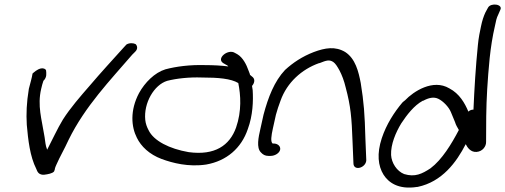

<svg xmlns="http://www.w3.org/2000/svg" viewBox="-20 -761 2281 867"><path d="M110 -359V-358C100 -298 98 -247 101 -197C107 -130 115 -55 144 2C148 9 151 36 193 26C210 23 227 17 226 7L227 6C227 4 228 -3 234 -16C251 -55 269 -84 290 -130C364 -281 479 -400 577 -514L590 -527C604 -540 600 -555 592 -562C582 -567 564 -568 551 -560L539 -547C494 -497 435 -433 385 -374C344 -327 297 -273 264 -221C239 -180 215 -127 193 -85L188 -100C184 -116 183 -136 179 -155C169 -220 148 -284 166 -360C169 -373 172 -385 176 -396L177 -397L176 -396C193 -412 189 -431 188 -443C186 -450 176 -454 165 -452C147 -448 133 -434 127 -429C124 -409 116 -383 110 -359Z M598 -139C617 -100 654 -64 710 -43C759 -25 831 -6 911 -18C1003 -34 1070 -92 1099 -178C1122 -240 1124 -306 1121 -354L1118 -373C1128 -384 1133 -401 1122 -412L1109 -423C1108 -430 1104 -436 1102 -443C1093 -469 1077 -501 1052 -516L1041 -522C1010 -542 955 -497 988 -476L1002 -468C1006 -467 1007 -465 1011 -461C980 -465 944 -467 906 -467C838 -469 776 -461 727 -448C678 -433 634 -388 608 -341C566 -262 573 -188 598 -139ZM735 -396C778 -407 835 -413 891 -411C966 -411 1023 -406 1056 -386C1067 -332 1072 -260 1046 -185C1017 -104 950 -58 832 -74C745 -89 674 -125 651 -173C643 -188 638 -202 636 -219C628 -296 676 -378 735 -396Z M1247 -307C1276 -388 1342 -448 1421 -476H1423C1453 -488 1467 -493 1485 -481C1495 -474 1503 -461 1513 -443C1524 -422 1534 -396 1541 -366C1564 -280 1568 -230 1572 -120L1576 -24C1576 13 1632 -2 1634 -37L1630 -135C1627 -247 1623 -299 1609 -386C1599 -438 1585 -496 1539 -526C1494 -553 1448 -545 1397 -526C1345 -506 1303 -478 1267 -445C1219 -394 1191 -322 1170 -243L1156 -180C1147 -141 1137 -94 1158 -73C1167 -63 1177 -57 1192 -57H1202C1222 -57 1242 -70 1245 -85C1248 -100 1235 -113 1215 -113H1211C1201 -121 1205 -148 1212 -180L1226 -243C1232 -264 1238 -284 1247 -307Z M2118 -266C2109 -266 2101 -263 2095 -257C2079 -295 2055 -338 2009 -362C1935 -406 1847 -348 1809 -308C1804 -305 1801 -301 1797 -298C1760 -254 1725 -200 1704 -137C1681 -67 1687 -12 1712 28C1733 61 1777 97 1864 83H1866C1976 60 2041 -28 2083 -110C2091 -94 2106 -73 2132 -75C2159 -77 2176 -100 2175 -121C2175 -195 2175 -275 2180 -358C2186 -448 2192 -546 2215 -644C2219 -665 2223 -682 2229 -693L2239 -716C2253 -742 2197 -750 2184 -727L2172 -705C2164 -688 2157 -667 2152 -642C2147 -619 2141 -590 2138 -558C2128 -460 2122 -359 2118 -266ZM1746 -61C1744 -109 1767 -163 1792 -204C1817 -242 1850 -285 1889 -306H1891C1915 -319 1938 -325 1959 -315C1982 -304 2007 -277 2016 -255L2035 -209C2038 -198 2045 -186 2052 -174C2019 -111 1976 -40 1924 -1C1886 24 1854 40 1805 25C1772 12 1748 -25 1746 -61Z"/></svg>

Font: Stray Cat
Style: BdExtObl
Weight: 700
Version: Version 1.0